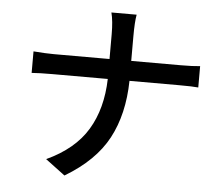

<svg xmlns="http://www.w3.org/2000/svg" viewBox="-56 -846 1112 955"><g transform="rotate(5 500.0 -368.0)"><path d="M581.1 -550.8H829.1Q889.6 -550.8 924.8 -554.7V-448.2Q898.4 -451.2 828.1 -451.2H581.1Q578.1 -284.2 513.7 -163.6Q449.2 -43 299.8 45.9L202.1 -27.3Q341.8 -91.8 405.3 -197.3Q468.8 -302.7 472.7 -451.2H196.3Q130.9 -451.2 92.8 -448.2V-555.7Q154.3 -550.8 194.3 -550.8H472.7V-673.8Q472.7 -741.2 461.9 -782.2H587.9Q581.1 -745.1 581.1 -673.8Z"/></g></svg>

Font: GenEi Gothic M SemiBold
Style: Regular
Weight: 500
Designer: o_tamon (Modified); [Source Han Sans]
Ryoko NISHIZUKA  (kana & ideographs); Paul D. Hunt (Latin, Greek & Cyrillic); Wenl
Version: Version 1.1a;Original Version 1.004